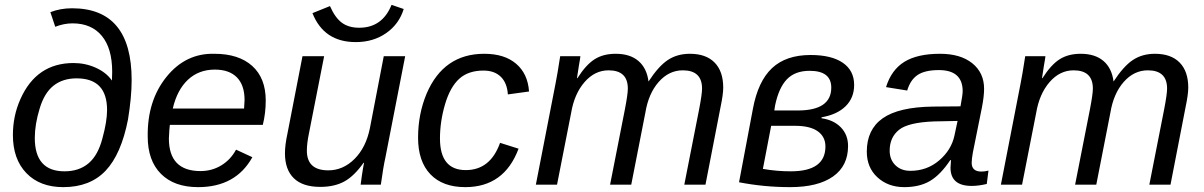

<svg xmlns="http://www.w3.org/2000/svg" viewBox="-20 -759 4949 789"><path d="M240 10Q144 10 88.5 -47.5Q33 -105 33 -204Q33 -283 64 -352Q130 -500 282 -500Q331 -500 374 -480.5Q417 -461 440 -428L441 -464Q441 -560 398.5 -611.5Q356 -663 278 -663Q243 -663 207 -649L187 -709Q228 -725 276 -725Q521 -725 521 -430Q521 -360 506 -268Q478 -125 414 -57.5Q350 10 240 10ZM245 -55Q305 -55 344 -88Q383 -121 401 -191Q420 -260 420 -307Q420 -437 295 -437Q238 -437 200 -407Q162 -377 143 -313Q123 -248 123 -192Q123 -55 245 -55Z M1060 -246H678Q676 -233 674 -190Q674 -56 804 -56Q851 -56 889.5 -79.5Q928 -103 950 -144L1017 -113Q949 10 794 10Q696 10 641.5 -44.5Q587 -99 587 -198Q585 -345 664 -443Q743 -541 861 -538Q961 -538 1016.5 -488Q1072 -438 1072 -346Q1072 -294 1060 -246ZM690 -313H983L985 -348Q985 -409 953.5 -441Q922 -473 863 -473Q797 -473 752.5 -431.5Q708 -390 690 -313Z M1223 -528H1312L1250 -213Q1241 -170 1241 -140Q1241 -59 1329 -59Q1390 -59 1437 -106Q1484 -153 1500 -232L1557 -528H1645L1564 -113Q1555 -73 1545 0H1462Q1462 -2 1467 -37Q1472 -71 1476 -90H1474Q1435 -35 1394.5 -13Q1354 9 1296 9Q1224 9 1187.5 -26.5Q1151 -62 1151 -129Q1151 -163 1161 -209ZM1442 -586Q1311 -586 1264 -705L1336 -734Q1357 -686 1385 -665.5Q1413 -645 1456 -645Q1551 -645 1589 -739L1639 -722Q1620 -660 1567 -623Q1514 -586 1442 -586Z M1894 -60Q1995 -60 2035 -172L2111 -148Q2052 10 1892 10Q1799 10 1748.5 -43Q1698 -96 1698 -193Q1698 -290 1733 -374Q1803 -538 1970 -538Q2053 -538 2101 -497Q2149 -456 2154 -383L2067 -371Q2064 -418 2038 -443.5Q2012 -469 1967 -469Q1905 -469 1868 -436Q1830 -402 1809 -331Q1788 -260 1788 -190Q1788 -60 1894 -60Z M2574 0H2487L2548 -310Q2560 -372 2560 -395Q2560 -470 2481 -470Q2424 -470 2382 -421.5Q2340 -373 2327 -295L2269 0H2182L2263 -416Q2270 -450 2282 -528H2365Q2365 -523 2359 -490L2351 -438H2353Q2388 -493 2423.5 -515.5Q2459 -538 2510 -538Q2569 -538 2603.5 -508.5Q2638 -479 2645 -424Q2686 -487 2724.5 -512.5Q2763 -538 2815 -538Q2881 -538 2916.5 -502Q2952 -466 2952 -399Q2952 -371 2941 -319L2879 0H2792L2853 -310Q2865 -372 2865 -395Q2865 -470 2786 -470Q2729 -470 2687 -422.5Q2645 -375 2632 -296Z M3490 -410Q3490 -357 3455 -322.5Q3420 -288 3356 -277V-273Q3406 -266 3435.5 -235.5Q3465 -205 3465 -159Q3465 -77 3403 -33.5Q3341 10 3227 10Q3120 10 3017 -10L3074 -312Q3095 -425 3152.5 -479Q3210 -533 3311 -533Q3397 -533 3443.5 -501Q3490 -469 3490 -410ZM3149 -242 3115 -65Q3171 -55 3230 -55Q3372 -55 3372 -157Q3372 -197 3340.5 -219.5Q3309 -242 3247 -242ZM3162 -305H3258Q3396 -305 3396 -399Q3396 -468 3307 -468Q3247 -468 3213.5 -433Q3180 -398 3165 -325Z M3973 5Q3886 5 3886 -70L3888 -101H3885Q3845 -41 3802 -15.5Q3759 10 3696 10Q3629 10 3585 -31Q3542 -71 3542 -136Q3542 -227 3607.5 -273Q3673 -319 3813 -321L3927 -322Q3936 -370 3936 -384Q3936 -471 3838 -471Q3781 -471 3751 -451Q3721 -431 3708 -387L3621 -401Q3643 -472 3696.5 -505Q3750 -538 3843 -538Q3927 -538 3975.5 -499Q4024 -460 4024 -394Q4024 -363 4015 -317L3978 -133Q3973 -106 3973 -90Q3973 -54 4013 -54Q4027 -54 4042 -58L4035 -3Q4001 5 3973 5ZM3902 -201 3915 -262 3818 -260Q3713 -256 3675 -226Q3636 -195 3636 -140Q3636 -103 3659.5 -80Q3683 -57 3721 -57Q3789 -57 3839 -99.5Q3889 -142 3902 -201Z M4485 0H4398L4459 -310Q4471 -372 4471 -395Q4471 -470 4392 -470Q4335 -470 4293 -421.5Q4251 -373 4238 -295L4180 0H4093L4174 -416Q4181 -450 4193 -528H4276Q4276 -523 4270 -490L4262 -438H4264Q4299 -493 4334.5 -515.5Q4370 -538 4421 -538Q4480 -538 4514.5 -508.5Q4549 -479 4556 -424Q4597 -487 4635.5 -512.5Q4674 -538 4726 -538Q4792 -538 4827.5 -502Q4863 -466 4863 -399Q4863 -371 4852 -319L4790 0H4703L4764 -310Q4776 -372 4776 -395Q4776 -470 4697 -470Q4640 -470 4598 -422.5Q4556 -375 4543 -296Z"/></svg>

Font: Libra Sans
Style: Italic
Weight: 400
Italic angle: -12°
Foundry: Context Ltd
Version: Version 1.002